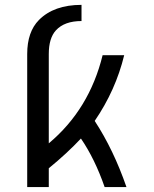

<svg xmlns="http://www.w3.org/2000/svg" viewBox="-20 -762 626 782"><path d="M90.8 0V-542Q90.8 -632.3 138.7 -680.7Q199.7 -742.2 312 -742.2V-676.3Q242.7 -676.3 208 -638.7Q178.7 -606.9 178.7 -542V-178.2Q343.8 -316.4 397.9 -537.1H485.8Q451.2 -394.5 365.7 -269.5Q442.4 -152.3 495.1 0H406.2Q366.2 -115.2 309.6 -197.8Q253.4 -137.7 178.7 -76.7V0Z"/></svg>

Font: Consola Mono
Style: Book
Weight: 400
Monospace: yes
Designer: Wojciech Kalinowski "wmk69" (wmk69@o2.pl)
Foundry: Wojciech Kalinowski "wmk69" (wmk69@o2.pl)
Version: Version 2.1.0